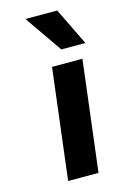

<svg xmlns="http://www.w3.org/2000/svg" viewBox="-112 -771 535 824"><g transform="rotate(-15 155.0 -359.5)"><path d="M280 -491H145L85 0H220ZM229 -719H88L203 -553H310Z"/></g></svg>

Font: Falling Sky
Style: SeBdObl
Weight: 600
Designer: Paul D. Hunt
Foundry: Adobe Systems Incorporated
Version: Version 1.02